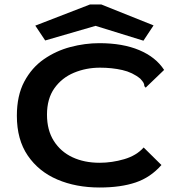

<svg xmlns="http://www.w3.org/2000/svg" viewBox="-20 -823 790 854"><path d="M423 11Q318 11 235 -24.5Q152 -60 103.5 -131Q55 -202 55 -308Q55 -398 88 -460Q121 -522 175 -559.5Q229 -597 293.5 -614Q358 -631 422 -631Q526 -631 599.5 -600Q673 -569 710 -512L635 -440L628 -433L622 -440Q622 -448 618.5 -454.5Q615 -461 604 -473Q570 -501 524 -511.5Q478 -522 425 -522Q363 -522 309 -499.5Q255 -477 222 -430.5Q189 -384 189 -313Q189 -244 219.5 -196Q250 -148 302.5 -123.5Q355 -99 423 -99Q478 -99 532.5 -115Q587 -131 619 -167L698 -89Q650 -34 583.5 -11.5Q517 11 423 11ZM181 -643 137 -709 380 -803H431L663 -710L618 -642L405 -708Z"/></svg>

Font: Inconsolata ExtraExpanded ExtraBold
Style: Regular
Weight: 800
Width: 8
Monospace: yes
Designer: Raph Levien, Cyreal, Brenton Simpson
Foundry: Raph Levien, Cyreal, Google
Version: Version 3.001; ttfautohint (v1.8.2.53-6de2)